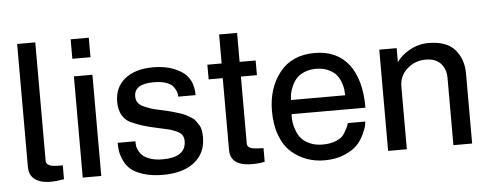

<svg xmlns="http://www.w3.org/2000/svg" viewBox="-49 -822 2459 967"><g transform="rotate(-5 1181.0 -338.5)"><path d="M240.2 -70.3V0Q202.1 6.8 172.9 6.8Q114.3 6.8 85.9 -20.5Q64.5 -41 64.5 -76.2V-699.2H156.2V-97.7Q156.2 -85 174.8 -76.2Q187.5 -70.3 223.6 -70.3Q226.6 -70.3 231.9 -70.3Q237.3 -70.3 240.2 -70.3Z M426.8 -600.6H335V-699.2H426.8ZM428.7 0H335V-511.7H428.7Z M956.1 -149.4Q956.1 -69.3 898.4 -23.9Q840.8 21.5 740.2 21.5Q684.6 21.5 643.1 8.8Q601.6 -3.9 579.6 -22Q557.6 -40 544.9 -66.9Q532.2 -93.8 528.8 -114.3Q525.4 -134.8 525.4 -159.2H615.2Q615.2 -157.2 615.2 -152.3Q615.2 -143.6 616.7 -133.8Q618.2 -124 626 -109.4Q633.8 -94.7 646.5 -84Q659.2 -73.2 684.1 -64.9Q709 -56.6 743.2 -56.6Q862.3 -56.6 862.3 -138.7Q862.3 -156.2 854.5 -168.5Q846.7 -180.7 829.6 -188.5Q812.5 -196.3 798.3 -200.7Q784.2 -205.1 758.3 -210.4Q732.4 -215.8 720.7 -218.8Q687.5 -225.6 655.8 -235.8Q624 -246.1 598.1 -258.3Q572.3 -270.5 556.6 -297.4Q541 -324.2 541 -365.2Q541 -438.5 593.3 -480.5Q645.5 -522.5 736.3 -522.5Q821.3 -522.5 879.4 -484.9Q937.5 -447.3 937.5 -364.3H849.6Q849.6 -366.2 849.6 -368.2Q849.6 -377.9 846.2 -388.2Q842.8 -398.4 832.5 -413.6Q822.3 -428.7 796.4 -438Q770.5 -447.3 732.4 -447.3Q633.8 -447.3 633.8 -383.8Q633.8 -366.2 642.6 -353Q651.4 -339.8 670.9 -331.1Q690.4 -322.3 705.1 -317.4Q719.7 -312.5 749.5 -306.2Q779.3 -299.8 791 -296.9Q814.5 -291 821.8 -288.6Q829.1 -286.1 850.1 -279.8Q871.1 -273.4 879.4 -268.6Q887.7 -263.7 903.3 -254.9Q918.9 -246.1 925.8 -236.8Q932.6 -227.5 941.4 -214.4Q950.2 -201.2 953.1 -185.1Q956.1 -168.9 956.1 -149.4Z M1254.9 -68.4V0Q1230.5 6.8 1191.4 6.8Q1151.4 6.8 1126 -3.9Q1081.1 -22.5 1081.1 -74.2V-437.5H1009.8V-511.7H1082V-658.2H1172.9V-511.7H1253.9V-437.5H1172.9V-99.6Q1172.9 -79.1 1197.3 -73.2Q1207 -71.3 1215.8 -70.3Q1224.6 -69.3 1235.8 -69.3Q1247.1 -69.3 1254.9 -68.4Z M1414.1 -297.9H1687.5Q1687.5 -299.8 1687.5 -302.7Q1687.5 -314.5 1686 -327.6Q1684.6 -340.8 1676.8 -362.8Q1668.9 -384.8 1655.8 -401.4Q1642.6 -418 1615.7 -430.7Q1588.9 -443.4 1552.7 -443.4Q1519.5 -443.4 1493.2 -432.1Q1466.8 -420.9 1452.6 -404.3Q1438.5 -387.7 1429.2 -366.7Q1419.9 -345.7 1417 -329.1Q1414.1 -312.5 1414.1 -297.9ZM1688.5 -157.2H1777.3Q1776.4 -150.4 1774.4 -138.2Q1772.5 -126 1758.8 -95.7Q1745.1 -65.4 1723.6 -42Q1702.1 -18.6 1658.2 0.5Q1614.3 19.5 1555.7 19.5Q1508.8 19.5 1466.8 4.4Q1424.8 -10.7 1389.6 -41.5Q1354.5 -72.3 1334 -126Q1313.5 -179.7 1313.5 -250Q1313.5 -366.2 1375.5 -444.8Q1437.5 -523.4 1552.7 -523.4Q1665 -523.4 1724.6 -446.3Q1784.2 -369.1 1784.2 -226.6H1411.1Q1410.2 -221.7 1410.2 -213.9Q1410.2 -198.2 1412.6 -182.1Q1415 -166 1423.3 -143.1Q1431.6 -120.1 1446.3 -103Q1460.9 -85.9 1488.8 -73.2Q1516.6 -60.5 1553.7 -60.5Q1592.8 -60.5 1621.1 -72.3Q1649.4 -84 1660.2 -99.6Q1670.9 -115.2 1679.2 -131.8Q1687.5 -148.4 1688.5 -157.2Z M2303.7 0H2209V-339.8Q2209 -384.8 2183.1 -413.1Q2157.2 -441.4 2107.4 -441.4Q2052.7 -441.4 2013.2 -405.8Q1973.6 -370.1 1973.6 -317.4V0H1878.9V-511.7H1966.8V-440.4Q1989.3 -474.6 2033.7 -499Q2078.1 -523.4 2127.9 -523.4Q2219.7 -523.4 2261.7 -475.1Q2303.7 -426.8 2303.7 -354.5Z"/></g></svg>

Font: Druckschrift BY WOK
Style: Medium
Weight: 400
Version: Version 001.000